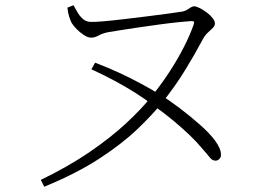

<svg xmlns="http://www.w3.org/2000/svg" viewBox="-20 -688 1040 729"><path d="M135 -5Q242 -57 322 -112Q402 -167 459.5 -220.5Q517 -274 553 -319Q590 -364 622 -413Q654 -462 678 -509Q702 -556 715 -594Q718 -603 716.5 -605.5Q715 -608 706 -608Q688 -607 654.5 -603.5Q621 -600 581.5 -594.5Q542 -589 503.5 -583.5Q465 -578 435 -573Q405 -568 392 -566Q370 -562 355 -553.5Q340 -545 326 -545Q314 -545 298.5 -555Q283 -565 270.5 -578Q258 -591 252 -601Q248 -609 243 -623.5Q238 -638 236 -659L259 -668Q265 -658 273 -643.5Q281 -629 293 -617.5Q305 -606 322 -605Q336 -604 371.5 -607Q407 -610 452.5 -615.5Q498 -621 543 -626.5Q588 -632 623.5 -637Q659 -642 672 -644Q683 -646 690.5 -651Q698 -656 704.5 -660Q711 -664 717 -664Q725 -664 738 -657.5Q751 -651 764.5 -641Q778 -631 787 -619.5Q796 -608 796 -599Q796 -590 788 -582Q780 -574 769 -564Q758 -554 749 -537Q721 -484 683 -422Q645 -360 594 -296Q560 -254 503 -199Q446 -144 359 -87Q272 -30 148 21ZM799 -78Q786 -78 777.5 -89Q769 -100 746 -126Q727 -149 701 -174Q675 -199 640.5 -228Q606 -257 561 -289Q531 -312 495.5 -334.5Q460 -357 418.5 -379.5Q377 -402 327 -425L341 -450Q391 -431 434 -411Q477 -391 516 -370Q555 -349 592 -326Q622 -308 661.5 -278Q701 -248 738 -215.5Q775 -183 796 -155Q807 -140 813 -126.5Q819 -113 819 -100Q819 -90 812.5 -84Q806 -78 799 -78Z"/></svg>

Font: Noto Serif HK ExtraLight
Style: Regular
Weight: 200
Designer: Ryoko NISHIZUKA 西塚涼子 (kana & ideographs); Frank Grießhammer (Latin, Greek & Cyrillic); Wenlong ZHANG 张文龙 (bopomofo); San
Foundry: Adobe
Version: Version 2.002-H1;hotconv 1.1.0;makeotfexe 2.6.0